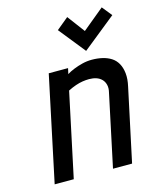

<svg xmlns="http://www.w3.org/2000/svg" viewBox="-111 -806 718 884"><g transform="rotate(-15 248.5 -364.5)"><path d="M497 -683 459 -730 356 -645 294 -728 237 -681 338 -555ZM390 -343 317 1H408L482 -346Q490 -381 487 -408.5Q484 -436 473 -455.5Q462 -475 444 -486.5Q426 -498 402.5 -503.5Q379 -509 352 -509Q329 -509 307 -503.5Q285 -498 265 -490Q245 -482 231 -473L237 -500H145L39 1H130L215 -399Q235 -409 252.5 -415Q270 -421 286 -423.5Q302 -426 317 -426Q336 -426 351 -421Q366 -416 376.5 -405.5Q387 -395 391 -379Q395 -363 390 -343Z"/></g></svg>

Font: Advent Pro SemiBold
Style: Italic
Weight: 600
Italic angle: -12°
Version: Version 3.000